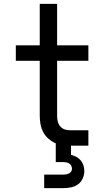

<svg xmlns="http://www.w3.org/2000/svg" viewBox="-20 -755 540 995"><path d="M209 220V150H309Q316 150 323.5 148.5Q331 147 338 143.5Q345 140 349 133.5Q353 127 353 120Q353 112 349.5 104.5Q346 97 339 92.5Q332 88 324 86.5Q316 85 309 85H269V-12Q249 -21 232 -35.5Q215 -50 204.5 -69.5Q194 -89 190 -111Q186 -133 186 -155V-440H62V-520H186V-735H276V-520H438V-440H276V-155Q276 -141 279 -127Q282 -113 291 -101.5Q300 -90 313.5 -85Q327 -80 341 -80H438V0H348V47Q362 51 375.5 58Q389 65 398.5 76.5Q408 88 412.5 102.5Q417 117 417 132Q417 151 408.5 170Q400 189 384 200.5Q368 212 348 216Q328 220 309 220Z"/></svg>

Font: Iosevka SS04 Medium
Style: Regular
Weight: 500
Monospace: yes
Designer: Belleve Invis
Foundry: Belleve Invis
Version: Version 19.0.0; ttfautohint (v1.8.4)